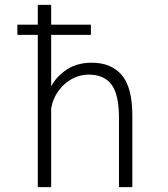

<svg xmlns="http://www.w3.org/2000/svg" viewBox="-20 -770 690 790"><path d="M135.5 0V-626.5H51.5V-668.5H135.5V-750H190.5V-668.5H354V-626.5H190.5V-415Q214 -457.5 256.2 -484.8Q298.5 -512 358 -512Q437 -512 480.8 -461.5Q524.5 -411 524.5 -294V0H469.5V-285.5Q469.5 -380.5 439 -421.8Q408.5 -463 344.5 -463Q308 -463 275.5 -445Q243 -427 220 -395.2Q197 -363.5 190.5 -323.5V0Z"/></svg>

Font: Trispace ExtraLight
Style: Regular
Weight: 200
Designer: Tyler Finck
Foundry: Etcetera Type Company
Version: Version 1.210; ttfautohint (v1.8.3)